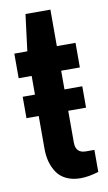

<svg xmlns="http://www.w3.org/2000/svg" viewBox="-80 -711 431 765"><g transform="rotate(-10 135.0 -329.0)"><path d="M256.3 -522.2V-422.7H180.7V-347.1H252.8V-260.6H180.7V-131.6Q180.7 -89.1 222.4 -89.1H256.3V0Q215.5 12.6 182.9 12.6Q150.3 12.6 125.5 0.7Q100.8 -11.3 87.3 -31.9Q73.8 -52.6 67.5 -76.5Q61.3 -100.3 61.3 -128.1V-260.6H11.7V-347.1H61.3V-422.7H8.7V-522.2H61.3L79.9 -669.9H180.7V-522.2Z"/></g></svg>

Font: Puralecka Narrow
Style: Bold
Weight: 700
Designer: Hector Gatti, Marcela Romero, Pablo Cosgaya and Nicolas Silva
Version: Version 1.004;PS 001.004;hotconv 1.0.70;makeotf.lib2.5.58329